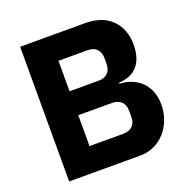

<svg xmlns="http://www.w3.org/2000/svg" viewBox="-125 -817 917 935"><g transform="rotate(-20 333.5 -349.0)"><path d="M77 -698V0H447C550 0 627 -89 627 -199C627 -319 536 -363 470 -363V-369C541 -372 600 -412 600 -519C600 -627 531 -698 416 -698ZM229 -412V-570H380C420 -570 444 -546 444 -506V-476C444 -436 420 -412 380 -412ZM229 -128V-288H404C444 -288 469 -265 469 -225V-191C469 -151 444 -128 404 -128Z"/></g></svg>

Font: Braiins Sans
Style: Bold
Weight: 700
Designer: Mike Abbink, Paul van der Laan, Pieter van Rosmalen, Jiri Chlebus, Lubos Buracinsky
Foundry: Bold Monday, Sudetype
Version: Version 1.000;hotconv 1.0.109;makeotfexe 2.5.65596